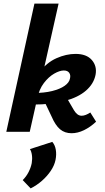

<svg xmlns="http://www.w3.org/2000/svg" viewBox="-20 -731 581 1065"><path d="M15 0 171 -711H305L145 0ZM377 8Q339 8 313 -14Q287 -36 266 -85L218 -186L341 -204L390 -120Q399 -105 409.5 -97Q420 -89 433 -89Q444 -89 456.5 -94Q469 -99 481 -107L513 -56Q481 -26 446 -9Q411 8 377 8ZM163 -151V-215Q225 -215 269 -226Q313 -237 338.5 -255Q364 -273 368 -295Q373 -314 364 -327Q355 -340 334 -340Q311 -340 280.5 -322.5Q250 -305 223.5 -270.5Q197 -236 186 -183H138Q156 -274 197.5 -329Q239 -384 293 -408Q347 -432 399 -432Q460 -432 489.5 -398Q519 -364 510 -316Q500 -266 457 -228.5Q414 -191 339.5 -171Q265 -151 163 -151ZM150 314 106 268Q126 248 138.5 223.5Q151 199 156 174Q160 150 157 129Q154 108 146 96L270 56Q285 73 289.5 99.5Q294 126 288 156Q282 186 262 216Q242 246 213 271.5Q184 297 150 314Z"/></svg>

Font: Ysabeau ExtraBold
Style: Italic
Weight: 800
Italic angle: -12°
Designer: Christian Thalmann (Catharsis Fonts)
Version: Version 2.002